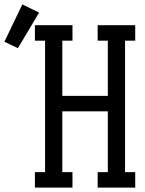

<svg xmlns="http://www.w3.org/2000/svg" viewBox="-135 -849 655 869"><path d="M23 0V-70H69V-665H23V-735H193V-665H147V-415H353V-665H307V-735H477V-665H431V-70H477V0H307V-70H353V-345H147V-70H193V0ZM-54 -631 -115 -660 -34 -829 42 -792Z"/></svg>

Font: Iosevka Gothic
Style: Regular
Weight: 400
Monospace: yes
Designer: Belleve Invis
Foundry: Belleve Invis
Version: Version 15.5.1; ttfautohint (v1.8.4)